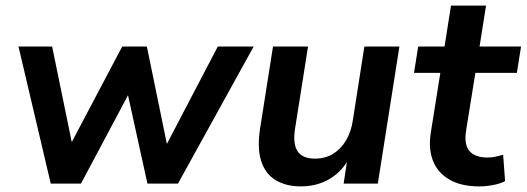

<svg xmlns="http://www.w3.org/2000/svg" viewBox="-20 -655 1879 685"><path d="M161 0 46 -489H166L243 -114H218L416 -489H504L581 -114H561L757 -489H885L615 0H506L420 -391H477L269 0Z M1053 10Q1001 10 964 -12Q927 -34 912 -80Q897 -126 908 -197L954 -489H1079L1033 -198Q1027 -162 1032.5 -137.5Q1038 -113 1056 -101Q1074 -89 1103 -89Q1140 -89 1168 -106Q1196 -123 1214.5 -154Q1233 -185 1239 -227L1280 -489H1405L1328 0H1206L1221 -99H1230Q1205 -47 1159 -18.5Q1113 10 1053 10Z M1690 10Q1625 10 1583 -14.5Q1541 -39 1524.5 -82Q1508 -125 1517 -182L1551 -395H1457L1472 -489H1566L1589 -635H1714L1691 -489H1839L1824 -395H1676L1643 -190Q1635 -138 1655.5 -115.5Q1676 -93 1719 -93Q1734 -93 1748 -96Q1762 -99 1775 -103L1782 -9Q1766 0 1740 5Q1714 10 1690 10Z"/></svg>

Font: Nunito Sans 12pt
Style: Bold Italic
Weight: 700
Italic angle: -9°
Designer: Vernon Adams
Foundry: Vernon Adams
Version: Version 3.101;gftools[0.9.27]